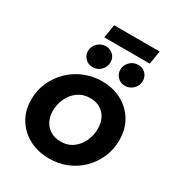

<svg xmlns="http://www.w3.org/2000/svg" viewBox="-197 -959 1014 1096"><g transform="rotate(30 310.0 -410.5)"><path d="M291 12Q219 12 161 -18Q103 -48 69 -102.5Q35 -157 35 -230Q35 -292 59 -345Q83 -398 124.5 -438Q166 -478 220 -500Q274 -522 335 -522Q406 -522 463 -492Q520 -462 553.5 -407.5Q587 -353 587 -279Q587 -218 564 -165Q541 -112 500.5 -72Q460 -32 406.5 -10Q353 12 291 12ZM299 -105Q346 -105 379.5 -129.5Q413 -154 430.5 -192.5Q448 -231 448 -274Q448 -313 433 -342.5Q418 -372 390 -388.5Q362 -405 324 -405Q278 -405 244.5 -381Q211 -357 192.5 -318.5Q174 -280 174 -236Q174 -199 189 -169Q204 -139 232.5 -122Q261 -105 299 -105ZM458 -564Q429 -564 409.5 -584Q390 -604 390 -631Q390 -662 412.5 -684Q435 -706 466 -706Q495 -706 514.5 -687Q534 -668 534 -639Q534 -609 512 -586.5Q490 -564 458 -564ZM245 -564Q216 -564 196.5 -584Q177 -604 177 -631Q177 -662 199.5 -684Q222 -706 253 -706Q282 -706 301.5 -687Q321 -668 321 -639Q321 -609 299 -586.5Q277 -564 245 -564ZM219 -745 233 -833H533L519 -745Z"/></g></svg>

Font: MuseoModerno SemiBold
Style: Italic
Weight: 600
Italic angle: -9°
Designer: Pablo Cosgaya, Héctor Gatti, Marcela Romero, and the Authors of The MuseoModerno Project.
Foundry: Omnibus-Type Team
Version: Version 1.003